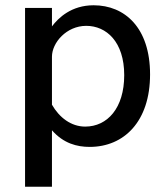

<svg xmlns="http://www.w3.org/2000/svg" viewBox="-20 -547 633 728"><path d="M75 161H177V-53C221 -3 272 10 320 10C450 10 549 -86 549 -265C549 -442 453 -527 335 -527C251 -527 202 -480 177 -447V-517H75ZM303 -67C250 -67 205 -101 177 -150V-332C177 -385 232 -449 307 -449C383 -449 451 -389 451 -262C451 -137 387 -67 303 -67Z"/></svg>

Font: United Sans Medium
Style: Regular
Weight: 500
Designer: Pablo Impallari, Rodrigo Fuenzalida (Modified by Dan O. Williams)
Version: Version 1.000;PS 001.000;hotconv 1.0.88;makeotf.lib2.5.64775